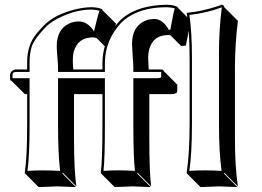

<svg xmlns="http://www.w3.org/2000/svg" viewBox="-20 -718 1088 798"><path d="M162.1 -611.8Q207.5 -659.2 300.3 -680.7Q333.5 -688 359.9 -688Q390.1 -687.5 404.8 -679.2L405.8 -675.8L462.4 -619.6Q460 -614.7 458 -608.9Q466.8 -619.6 475.1 -628.9Q532.7 -689 646.5 -697.3Q660.2 -698.2 672.9 -698.2Q703.1 -697.8 717.8 -689L719.2 -686L758.3 -646.5Q756.8 -655.8 755.9 -662.1L757.8 -665Q816.9 -669.4 892.1 -694.8Q897.5 -696.8 900.9 -698.2Q906.2 -697.8 909.2 -695.3Q911.6 -691.9 912.1 -688L968.8 -631.3Q957 -535.2 956.5 -443.4V-143.6Q956.5 -23.4 968.8 56.6L912.1 0L910.2 2.9L966.8 59.6Q965.3 59.6 890.6 56.6L813.5 59.6L756.8 2.9L755.9 0Q767.6 -76.2 768.1 -200.2V-474.1Q768.1 -538.1 764.2 -590.8Q762.7 -582.5 759.8 -565.4Q754.9 -538.1 752.4 -528.3L732.4 -527.3L688.5 -571.3Q683.1 -572.3 678.7 -572.3Q616.2 -572.3 600.1 -512.7Q595.7 -496.1 595.7 -478.5Q595.7 -466.8 598.1 -429.2H651.9Q656.2 -428.7 658.7 -426.8Q659.7 -424.3 660.2 -422.9L716.8 -366.2V-339.4Q715.8 -327.1 693.4 -326.7H600.6V-143.6Q600.6 0.5 608.4 56.6L551.8 0L549.8 2.9L606.4 59.6Q605 59.6 531.7 56.6L456.5 59.6L399.9 2.9L398.9 0Q405.8 -52.2 405.8 -200.2V-326.7H396.5H287.6V-143.6Q287.6 -10.3 297.4 56.6L241.2 0L238.8 2.9L295.4 59.6Q293.9 59.6 218.8 56.6L140.6 59.6L84 2.9L83 0Q92.8 -64 92.8 -200.2V-326.7H83.5L26.9 -382.8Q23.9 -383.3 22.9 -383.8Q22 -386.2 22 -389.2V-409.2Q26.4 -426.8 44.9 -429.2H92.8V-459Q92.8 -529.8 130.4 -576.7Q141.1 -589.8 162.1 -611.8ZM284.7 -429.2H357.9H378.9H405.8V-459Q406.2 -492.7 415.5 -525.4L381.3 -560.1Q373 -562.5 365.7 -562.5Q303.2 -562.5 286.6 -502.9Q282.2 -486.3 282.7 -468.3Q282.2 -457 284.7 -429.2ZM777.8 -200.2Q777.8 -83.5 767.1 -7.8Q806.2 -10.3 834 -10Q861.8 -9.8 900.9 -7.8Q890.1 -87.4 890.1 -200.2V-500Q890.1 -593.3 901.9 -687.5Q838.4 -664.1 767.1 -655.8Q777.8 -587.4 777.8 -474.1ZM169.4 -605Q124.5 -557.6 113.3 -528.3Q103 -500 103 -459V-418.9H44.9Q32.2 -418 32.2 -409.2V-393.1H103V-200.2Q103 -70.8 94.2 -7.8Q134.8 -10.3 162.1 -9.8Q190.4 -9.8 230 -7.8Q221.2 -75.2 221.2 -200.2V-393.1H416V-200.2Q416 -59.6 410.2 -7.8Q446.8 -10.3 475.1 -10Q503.4 -9.8 541 -7.8Q534.2 -64.5 534.2 -200.2V-393.1H637.2Q645 -393.6 649.9 -396.5V-418.9H534.2V-439Q534.2 -451.7 531.2 -488.3Q528.8 -523.4 528.8 -535.2Q528.8 -605.5 579.6 -629.9Q598.6 -639.2 622.1 -639.2Q656.7 -638.2 681.6 -594.2L688 -594.7Q689.5 -602.1 692.9 -620.6Q700.7 -666 706.5 -683.1Q691.4 -687.5 672.9 -688Q562 -688 496.6 -635.3Q488.3 -628.4 482.4 -622.1Q417.5 -551.3 416 -459V-418.9H221.2V-439Q221.2 -451.2 218.3 -482.9Q215.8 -513.7 215.8 -524.9Q215.8 -595.2 266.1 -619.6Q285.2 -628.9 309.1 -628.9Q345.2 -627.9 370.6 -587.4Q387.7 -659.2 393.6 -673.3Q378.4 -677.7 359.9 -678.2Q289.1 -678.2 214.8 -638.2Q186 -622.1 169.4 -605Z"/></svg>

Font: Linux Biolinum Shadow O
Style: Bold
Weight: 700
Designer: Philipp H. Poll
Foundry: Philipp H. Poll
Version: Version 0.9.2